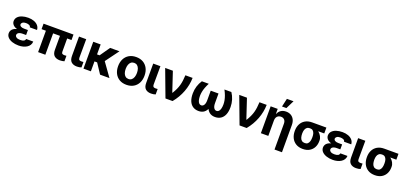

<svg xmlns="http://www.w3.org/2000/svg" viewBox="42 -2124 7764 3665"><g transform="rotate(20 3923.5 -291.0)"><path d="M236.5 -285.9H346.1V-228.3H269.3Q242.8 -228.3 219.2 -221.2Q195.7 -214.2 181.3 -200Q166.9 -185.8 166.6 -163.5Q166.7 -138.1 192.9 -119.5Q219.1 -100.9 268.4 -101Q318.8 -100.9 343.8 -115.2Q368.8 -129.6 372.7 -157.4H517.2Q515.5 -116.2 495.5 -84.9Q475.5 -53.6 442 -32.6Q408.5 -11.5 365.9 -0.9Q323.3 9.8 276.2 9.8Q204.8 9.8 147.2 -9.6Q89.6 -28.9 56.1 -64.5Q22.6 -100 22.1 -148.6Q22.1 -177.6 34.7 -202.5Q47.4 -227.3 73.3 -246Q99.2 -264.7 139.8 -275.3Q180.4 -285.9 236.5 -285.9ZM346.1 -264.6H236.5Q184 -264.6 145.3 -275.6Q106.5 -286.5 81.3 -305.1Q56.1 -323.6 43.7 -347Q31.3 -370.4 31.1 -395.1Q31.3 -445.9 62.9 -480.9Q94.4 -515.9 149.5 -534.3Q204.6 -552.7 275.4 -552.7Q339.9 -552.7 391.8 -533.5Q443.8 -514.3 475 -477.8Q506.3 -441.4 508.8 -389.8H362.9Q359.7 -416.9 333.8 -429.5Q308 -442.2 267.8 -442.4Q222.8 -442.2 199.6 -424.7Q176.4 -407.1 175.8 -383.4Q176.4 -359.1 200.8 -344.3Q225.3 -329.5 269.3 -329.3H346.1Z M1193.2 -545.9V-434.4H585V-545.9ZM819.7 -545.9V0H673V-545.9ZM959 -545.9H1105.1V-170.5Q1105.2 -138.3 1119.5 -127.2Q1133.8 -116.2 1162.7 -116.2Q1175.2 -116.2 1186.1 -117.2Q1197 -118.2 1205.1 -118.9V-7.4Q1186.4 -1.9 1164 2.3Q1141.5 6.4 1115.2 6.2Q1043.3 6.4 1001.3 -30.6Q959.3 -67.6 959 -152.9Z M1305.3 -545.9H1451.6L1449.8 -170.5Q1450.6 -138.3 1465.2 -127.2Q1479.8 -116.2 1507.6 -116.2Q1521.8 -116.2 1532.1 -117.2Q1542.5 -118.2 1550.8 -118.9V-8.2Q1532.1 -1.6 1509.1 2.4Q1486 6.4 1460.7 6.2Q1389.4 6.4 1347.4 -30.6Q1305.4 -67.6 1305.3 -152.9Z M1744.8 -545.9V0H1594.6V-545.9ZM2127.2 -545.9 1873.3 -201.2H1718.7L1700.7 -343.8H1796.6L1937.6 -545.9ZM1931.5 0 1787 -219.1 1911.6 -294.9 2122.4 0Z M2467.5 10.5Q2384.7 10.5 2324.5 -24.8Q2264.3 -60.1 2231.8 -123.4Q2199.3 -186.7 2199.3 -270.7Q2199.3 -355.3 2231.8 -418.7Q2264.3 -482.1 2324.5 -517.4Q2384.7 -552.7 2467.5 -552.7Q2550.5 -552.7 2610.7 -517.4Q2670.9 -482.1 2703.5 -418.7Q2736 -355.3 2736 -270.7Q2736 -186.7 2703.5 -123.4Q2670.9 -60.1 2610.7 -24.8Q2550.5 10.5 2467.5 10.5ZM2468.1 -107.4Q2506 -107.4 2531.2 -128.6Q2556.5 -149.8 2569.4 -187Q2582.3 -224.1 2582.3 -271.3Q2582.3 -319.1 2569.4 -356Q2556.5 -392.8 2531.2 -413.8Q2506 -434.8 2468.1 -434.8Q2430.3 -434.8 2404.5 -413.8Q2378.8 -392.8 2365.9 -356Q2353 -319.1 2353 -271.3Q2353 -224.1 2365.9 -187Q2378.8 -149.8 2404.5 -128.6Q2430.3 -107.4 2468.1 -107.4Z M2812.6 -545.9H2958.9L2957.1 -170.5Q2957.9 -138.3 2972.5 -127.2Q2987.1 -116.2 3014.9 -116.2Q3029.1 -116.2 3039.5 -117.2Q3049.8 -118.2 3058.1 -118.9V-8.2Q3039.5 -1.6 3016.4 2.4Q2993.4 6.4 2968.1 6.2Q2896.7 6.4 2854.7 -30.6Q2812.7 -67.6 2812.6 -152.9Z M3260 0 3055.3 -545.9H3211.7L3344.3 -148.4H3350.2Q3382.6 -201.4 3403.9 -247.9Q3425.2 -294.4 3437.8 -340.2Q3450.4 -386 3456.8 -436.1Q3463.3 -486.1 3466 -545.9H3612.7Q3610 -401.3 3556.8 -260.7Q3503.6 -120.2 3404.5 0Z M3800.7 -545.9H3941.1Q3912.8 -492.1 3895.3 -445Q3877.8 -397.9 3869.9 -355.3Q3861.9 -312.6 3861.6 -271.3Q3861.9 -221.3 3871.5 -185.1Q3881.1 -148.8 3899.6 -129.4Q3918.1 -110 3944.4 -110Q3978.8 -110 4000.1 -143.9Q4021.5 -177.8 4021.2 -242.2V-435.2H4131.5V-256.8Q4131.7 -176.2 4109.9 -116.2Q4088.1 -56.2 4044.2 -23.2Q4000.4 9.8 3933.5 9.8Q3866.9 9.8 3817.9 -21.5Q3768.9 -52.8 3742.6 -115.3Q3716.3 -177.7 3716.9 -270.9Q3717.2 -346.1 3738.8 -416Q3760.4 -485.8 3800.7 -545.9ZM4259.3 -545.9H4400.1Q4440.4 -485.8 4461.9 -416Q4483.4 -346.1 4483.9 -270.9Q4484.5 -177.7 4458.1 -115.3Q4431.6 -52.8 4382.8 -21.5Q4333.9 9.8 4266.9 9.8Q4200.5 9.8 4156.5 -23.2Q4112.5 -56.2 4090.7 -116.2Q4068.8 -176.2 4068.8 -256.8V-435.2H4179.2V-242.2Q4179.1 -177.8 4200.4 -143.9Q4221.8 -110 4256 -110Q4282.8 -110 4301.2 -129.4Q4319.5 -148.8 4329.3 -185.1Q4339.2 -221.3 4339.2 -271.3Q4339.2 -312.6 4331 -355.3Q4322.8 -397.9 4305.3 -445Q4287.8 -492.1 4259.3 -545.9Z M4764.8 0 4560.2 -545.9H4716.6L4849.2 -148.4H4855.1Q4887.5 -201.4 4908.8 -247.9Q4930.1 -294.4 4942.7 -340.2Q4955.3 -386 4961.7 -436.1Q4968.2 -486.1 4970.9 -545.9H5117.6Q5114.8 -401.3 5061.7 -260.7Q5008.5 -120.2 4909.4 0Z M5349.1 -315.2V0H5198.1V-545.9H5341.5V-448.8H5348.1Q5366.9 -497 5409.5 -524.9Q5452.1 -552.7 5512.6 -552.7Q5569.5 -552.7 5611.8 -527.9Q5654 -503.1 5677.3 -457.2Q5700.7 -411.2 5700.7 -347.3V204.1H5549.3V-320.3Q5549.3 -370.2 5523.9 -398.6Q5498.4 -427 5452.4 -427.1Q5422.3 -427.1 5398.8 -413.8Q5375.4 -400.5 5362.4 -375.6Q5349.3 -350.8 5349.1 -315.2ZM5402.8 -617 5440.7 -785.9H5575.5L5491.9 -617Z M5791.4 -258.8V-269.5Q5791.7 -343.4 5821.4 -401.8Q5851.1 -460.3 5908.5 -494.3Q5965.9 -528.3 6048.4 -528.3Q6060 -521.9 6070.5 -505.7Q6081.1 -489.6 6098.1 -472.8Q6115.1 -456 6145.5 -446.5Q6184.3 -433.9 6219.2 -404.7Q6254.1 -375.5 6276.2 -335.3Q6298.3 -295.1 6298 -249V-238.3Q6298.3 -168.7 6269.3 -112.4Q6240.3 -56.1 6184.9 -23.1Q6129.5 9.8 6049.8 9.8Q5966.9 9.8 5909.1 -25.5Q5851.4 -60.7 5821.5 -121.5Q5791.7 -182.3 5791.4 -258.8ZM5941.2 -269.5V-258.8Q5941.5 -217.5 5951.5 -183.5Q5961.5 -149.5 5985.3 -129.4Q6009 -109.4 6049.8 -109.4Q6086.7 -109.4 6108.2 -129.4Q6129.7 -149.5 6139.1 -183.5Q6148.5 -217.5 6148.2 -258.8V-269.5Q6148.5 -307.5 6139 -339.3Q6129.5 -371.1 6107.8 -390.3Q6086 -409.5 6048.4 -409.2Q6009.2 -409.5 5985.5 -390.3Q5961.9 -371.1 5951.7 -339.3Q5941.5 -307.5 5941.2 -269.5ZM6336.7 -528.3V-409.2H6048.4V-528.3Z M6619.3 -285.9H6728.9V-228.3H6652.1Q6625.6 -228.3 6602.1 -221.2Q6578.5 -214.2 6564.1 -200Q6549.7 -185.8 6549.4 -163.5Q6549.5 -138.1 6575.7 -119.5Q6602 -100.9 6651.2 -101Q6701.7 -100.9 6726.7 -115.2Q6751.7 -129.6 6755.5 -157.4H6900Q6898.3 -116.2 6878.3 -84.9Q6858.3 -53.6 6824.8 -32.6Q6791.3 -11.5 6748.7 -0.9Q6706.2 9.8 6659 9.8Q6587.6 9.8 6530 -9.6Q6472.5 -28.9 6438.9 -64.5Q6405.4 -100 6404.9 -148.6Q6404.9 -177.6 6417.5 -202.5Q6430.2 -227.3 6456.1 -246Q6482 -264.7 6522.6 -275.3Q6563.2 -285.9 6619.3 -285.9ZM6728.9 -264.6H6619.3Q6566.8 -264.6 6528.1 -275.6Q6489.4 -286.5 6464.1 -305.1Q6438.9 -323.6 6426.5 -347Q6414.2 -370.4 6413.9 -395.1Q6414.2 -445.9 6445.7 -480.9Q6477.2 -515.9 6532.3 -534.3Q6587.4 -552.7 6658.2 -552.7Q6722.8 -552.7 6774.7 -533.5Q6826.6 -514.3 6857.9 -477.8Q6889.2 -441.4 6891.6 -389.8H6745.7Q6742.5 -416.9 6716.7 -429.5Q6690.8 -442.2 6650.6 -442.4Q6605.6 -442.2 6582.4 -424.7Q6559.2 -407.1 6558.6 -383.4Q6559.2 -359.1 6583.6 -344.3Q6608.1 -329.5 6652.1 -329.3H6728.9Z M6975.2 -545.9H7121.5L7119.7 -170.5Q7120.5 -138.3 7135.1 -127.2Q7149.7 -116.2 7177.5 -116.2Q7191.7 -116.2 7202.1 -117.2Q7212.4 -118.2 7220.7 -118.9V-8.2Q7202.1 -1.6 7179 2.4Q7156 6.4 7130.7 6.2Q7059.3 6.4 7017.3 -30.6Q6975.3 -67.6 6975.2 -152.9Z M7255.8 -258.8V-269.5Q7256.1 -343.4 7285.7 -401.8Q7315.4 -460.3 7372.9 -494.3Q7430.3 -528.3 7512.8 -528.3Q7524.3 -521.9 7534.9 -505.7Q7545.4 -489.6 7562.5 -472.8Q7579.5 -456 7609.9 -446.5Q7648.6 -433.9 7683.5 -404.7Q7718.5 -375.5 7740.6 -335.3Q7762.7 -295.1 7762.4 -249V-238.3Q7762.7 -168.7 7733.7 -112.4Q7704.7 -56.1 7649.3 -23.1Q7593.8 9.8 7514.2 9.8Q7431.2 9.8 7373.5 -25.5Q7315.7 -60.7 7285.9 -121.5Q7256.1 -182.3 7255.8 -258.8ZM7405.6 -269.5V-258.8Q7405.9 -217.5 7415.9 -183.5Q7425.9 -149.5 7449.6 -129.4Q7473.3 -109.4 7514.2 -109.4Q7551.1 -109.4 7572.6 -129.4Q7594 -149.5 7603.5 -183.5Q7612.9 -217.5 7612.6 -258.8V-269.5Q7612.9 -307.5 7603.4 -339.3Q7593.8 -371.1 7572.1 -390.3Q7550.4 -409.5 7512.8 -409.2Q7473.5 -409.5 7449.9 -390.3Q7426.3 -371.1 7416.1 -339.3Q7405.9 -307.5 7405.6 -269.5ZM7801.1 -528.3V-409.2H7512.8V-528.3Z"/></g></svg>

Font: Inter Tight
Style: Regular
Weight: 400
Designer: Rasmus Andersson
Foundry: rsms
Version: Version 3.002